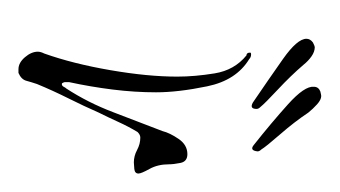

<svg xmlns="http://www.w3.org/2000/svg" viewBox="-100 -281 368 208"><g transform="rotate(90 84.0 -177.0)"><path d="M137 -268Q113 -287 93 -305Q73 -323 74 -333Q74 -338 79 -340Q83 -341 84 -341Q88 -341 93 -336.5Q98 -332 102 -327Q112 -312 125.5 -296.5Q139 -281 142 -276Q144 -274 144 -272Q143 -263 137 -268ZM91 -267Q66 -284 44 -299.5Q22 -315 22 -325Q22 -329 26 -332Q30 -334 31 -334Q36 -334 41 -330.5Q46 -327 50 -322Q62 -308 77 -294Q92 -280 96 -275Q98 -273 98 -271Q98 -263 91 -267ZM55 -13Q48 -13 42 -20Q36 -27 36 -34Q36 -37 38 -41Q49 -72 56 -112.5Q63 -153 63 -185Q63 -204 59.5 -225.5Q56 -247 40 -260Q37 -260 37 -264Q37 -265 39 -265Q42 -265 44 -263Q67 -249 73.5 -217.5Q80 -186 80 -162Q80 -139 77 -115Q74 -91 69 -68V-63Q69 -63 69.5 -61.5Q70 -60 71 -60Q73 -60 74 -62Q75 -64 76 -65Q91 -88 101.5 -115.5Q112 -143 122 -169Q124 -177 130.5 -186.5Q137 -196 147 -196Q155 -196 156.5 -188.5Q158 -181 158 -176Q158 -164 163 -155Q168 -146 168 -143Q168 -139 163 -138.5Q158 -138 156 -138Q149 -138 142.5 -141.5Q136 -145 129 -145Q126 -145 123 -142Q117 -132 112 -121Q107 -110 102 -100Q95 -84 86.5 -67Q78 -50 71 -33Q69 -27 67.5 -21.5Q66 -16 59 -13ZM91 -267Q66 -284 44 -299.5Q22 -315 22 -325Q22 -329 26 -332Q30 -334 31 -334Q36 -334 41 -330.5Q46 -327 50 -322Q62 -308 77 -294Q92 -280 96 -275Q98 -273 98 -271Q98 -263 91 -267Z"/></g></svg>

Font: Sassy Frass
Style: Regular
Weight: 400
Designer: Robert E. Leuschke
Foundry: Robert E. Leuschke
Version: Version 1.010; ttfautohint (v1.8.3)